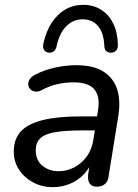

<svg xmlns="http://www.w3.org/2000/svg" viewBox="-20 -766 573 795"><path d="M198 9Q155 9 118.5 -10Q82 -29 59.5 -62.5Q37 -96 37 -138Q37 -190 66 -221.5Q95 -253 156 -268.5Q217 -284 312 -284H393L384 -226H322Q249 -226 207 -218.5Q165 -211 146.5 -193Q128 -175 128 -144Q128 -102 156 -79.5Q184 -57 222 -57Q257 -57 287.5 -73Q318 -89 339.5 -118.5Q361 -148 367 -190L386 -311Q395 -366 371 -395.5Q347 -425 285 -425Q250 -425 217 -417.5Q184 -410 151 -392Q137 -385 125 -387Q113 -389 105.5 -396.5Q98 -404 97 -415Q96 -426 102.5 -437Q109 -448 126 -457Q165 -477 209.5 -486.5Q254 -496 296 -496Q367 -496 408.5 -469.5Q450 -443 465 -396.5Q480 -350 470 -287L430 -38Q428 -16 415 -4.5Q402 7 381 7Q361 7 351.5 -6Q342 -19 345 -44L357 -121L365 -109Q352 -69 325.5 -42.5Q299 -16 266 -3.5Q233 9 198 9ZM181 -548Q168 -550 162 -560Q156 -570 160 -587Q171 -637 194.5 -672.5Q218 -708 251 -727Q284 -746 325 -746Q367 -746 399 -725.5Q431 -705 449 -668.5Q467 -632 468 -581Q469 -567 462.5 -558.5Q456 -550 443 -548Q431 -547 422 -553Q413 -559 412 -574Q410 -629 386.5 -657.5Q363 -686 322 -686Q282 -686 253.5 -656.5Q225 -627 214 -573Q211 -560 202.5 -553.5Q194 -547 181 -548Z"/></svg>

Font: Nunito ExtraLight Medium
Style: Italic
Weight: 500
Italic angle: -9°
Version: Version 3.602